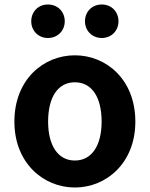

<svg xmlns="http://www.w3.org/2000/svg" viewBox="-20 -820 666 854"><path d="M193 -651C237 -651 268 -684 268 -725C268 -768 237 -800 193 -800C150 -800 119 -768 119 -725C119 -684 150 -651 193 -651ZM433 -651C476 -651 507 -684 507 -725C507 -768 476 -800 433 -800C389 -800 358 -768 358 -725C358 -684 389 -651 433 -651ZM313 14C453 14 582 -95 582 -279C582 -466 453 -574 313 -574C173 -574 44 -466 44 -279C44 -95 173 14 313 14ZM313 -106C237 -106 194 -174 194 -279C194 -387 237 -454 313 -454C389 -454 432 -387 432 -279C432 -174 389 -106 313 -106Z"/></svg>

Font: Spoqa Han Sans Neo Bold
Style: Bold
Weight: 700
Designer: [Spoqa Han Sans Neo] Dong-huui Kim  Younghwa Kang  Yujin Lee  [Noto Sans] Ryoko NISHIZUKA  (kana & ideographs); Paul D. 
Foundry: Spoqa (http://www.spoqa-han-sans.com)
Version: Version 1.100;hotconv 1.0.109;makeotfexe 2.5.65596